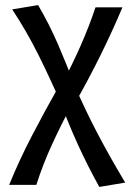

<svg xmlns="http://www.w3.org/2000/svg" viewBox="-20 -447 525 756"><path d="M371 289Q326 208 288 125Q250 42 220 -40Q179 -135 132 -229.5Q85 -324 28 -410L130 -427Q174 -352 209 -271Q244 -190 272 -114Q316 -13 364.5 79.5Q413 172 473 272ZM16 281Q56 183 106 87Q156 -9 212 -108L263 -35Q220 45 184.5 122.5Q149 200 123 281ZM274 -38 222 -113Q263 -189 297 -266Q331 -343 356 -418H462Q423 -325 375.5 -229Q328 -133 274 -38Z"/></svg>

Font: Ysabeau Office SemiBold
Style: Regular
Weight: 600
Designer: Christian Thalmann (Catharsis Fonts)
Version: Version 2.001;gftools[0.9.30]; featfreeze: tnum,lnum,ss02